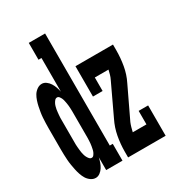

<svg xmlns="http://www.w3.org/2000/svg" viewBox="-180 -838 859 948"><g transform="rotate(-30 250.0 -363.5)"><path d="M86 8Q71 8 58 -1.5Q45 -11 37.5 -23.5Q30 -36 25 -51Q20 -66 17 -80.5Q14 -95 11.5 -110Q9 -125 8 -140Q7 -155 6.5 -170Q6 -185 6 -200V-320Q6 -335 6.5 -350Q7 -365 8 -380Q9 -395 11.5 -410Q14 -425 17 -439.5Q20 -454 25 -469Q30 -484 37.5 -496.5Q45 -509 58 -518.5Q71 -528 86 -528Q99 -528 110.5 -519.5Q122 -511 129.5 -499Q137 -487 141.5 -474Q146 -461 149 -447V-639H132V-735H225V-96H242V0H149V-73Q146 -59 141.5 -46Q137 -33 129.5 -21Q122 -9 110.5 -0.5Q99 8 86 8ZM118 -88Q125 -88 130 -94.5Q135 -101 138 -108Q141 -115 142.5 -123Q144 -131 145.5 -138.5Q147 -146 147.5 -153.5Q148 -161 148.5 -169Q149 -177 149 -184.5Q149 -192 149 -200V-320Q149 -328 149 -335.5Q149 -343 148.5 -351Q148 -359 147.5 -366.5Q147 -374 145.5 -381.5Q144 -389 142.5 -397Q141 -405 138 -412Q135 -419 130 -425.5Q125 -432 118 -432Q110 -432 104.5 -425.5Q99 -419 95.5 -412Q92 -405 90 -397.5Q88 -390 86.5 -382.5Q85 -375 84.5 -367Q84 -359 83 -351.5Q82 -344 82 -336Q82 -328 82 -320V-200Q82 -192 82 -184Q82 -176 83 -168.5Q84 -161 84.5 -153Q85 -145 86.5 -137.5Q88 -130 90 -122.5Q92 -115 95.5 -108Q99 -101 104.5 -94.5Q110 -88 118 -88ZM274 0V-33Q274 -76 282 -119Q290 -162 309 -200L391 -374Q397 -386 400.5 -398.5Q404 -411 407 -424H329V-347H274V-520H488V-487Q488 -444 480.5 -401Q473 -358 454 -320L371 -146Q366 -134 362.5 -121.5Q359 -109 356 -96H434V-173H488V0Z"/></g></svg>

Font: Iosevka Curly Slab
Style: Bold
Weight: 700
Monospace: yes
Designer: Belleve Invis
Foundry: Belleve Invis
Version: Version 22.1.2; ttfautohint (v1.8.4)